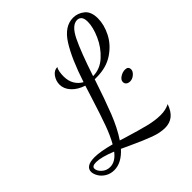

<svg xmlns="http://www.w3.org/2000/svg" viewBox="-293 -858 1083 1083"><g transform="rotate(-45 248.0 -316.5)"><path d="M189 18 137 -6Q84 53 26 53Q-4 53 -27 39Q-50 25 -62 4.5Q-74 -16 -74 -34Q-74 -54 -56.5 -66Q-39 -78 -1 -78Q43 -78 122 -57Q147 -101 169 -161.5Q191 -222 223 -324L247 -400Q201 -415 174.5 -444Q148 -473 148 -507Q148 -536 165.5 -561Q183 -586 210 -586Q203 -577 200 -559Q197 -541 197 -524Q197 -487 212.5 -461Q228 -435 254 -421Q300 -562 350 -641Q400 -720 469 -720Q506 -720 536 -696Q566 -672 566 -618Q566 -568 539 -514.5Q512 -461 457.5 -424.5Q403 -388 326 -388H310Q269 -264 237 -183Q205 -102 166 -44Q174 -41 183 -38.5Q192 -36 201 -33Q286 -7 337 5.5Q388 18 431 18Q471 18 502 2Q486 47 460 67Q434 87 397 87Q358 87 311.5 70Q265 53 189 18ZM512 -645Q512 -672 502 -683.5Q492 -695 476 -695Q434 -695 399 -623.5Q364 -552 316 -407Q372 -407 417 -448Q462 -489 487 -545.5Q512 -602 512 -645ZM99 -22Q25 -52 -15 -52Q-48 -52 -48 -33Q-48 -14 -27.5 5Q-7 24 22 24Q64 24 99 -22ZM411 -265Q411 -281 430 -293.5Q449 -306 469 -306Q495 -306 495 -282Q495 -267 478.5 -252.5Q462 -238 443 -238Q429 -238 420 -245Q411 -252 411 -265Z"/></g></svg>

Font: Dancing Script
Style: Regular
Weight: 400
Designer: Pablo Impallari
Foundry: Pablo Impallari
Version: Version 2.000